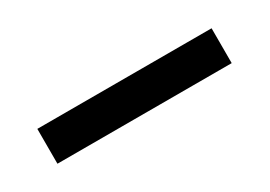

<svg xmlns="http://www.w3.org/2000/svg" viewBox="-15 -202 469 334"><g transform="rotate(-30 219.0 -35.0)"><path d="M44 0V-70H394V0Z"/></g></svg>

Font: Lobster Two
Style: Regular
Weight: 400
Designer: Pablo Impallari
Foundry: Pablo Impallari. www.impallari.com
Version: Version 1.006